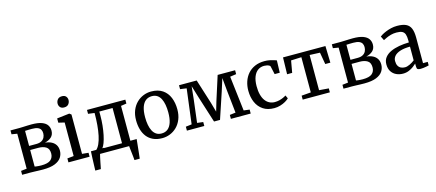

<svg xmlns="http://www.w3.org/2000/svg" viewBox="-63 -1469 5281 2324"><g transform="rotate(-15 2578.0 -307.0)"><path d="M301 4Q277.6 4 247.4 3Q217.2 2 189.5 1Q161.9 0 145.3 0H38.9V-48.8L110.9 -57.1V-495.5L41.6 -506.8V-555.3H153.9Q170.9 -555.3 196.7 -556.5Q222.6 -557.7 251.4 -558.8Q280.2 -560 305.2 -560Q386 -560 433 -542.5Q480.1 -524.9 500.4 -494.7Q520.8 -464.4 520.8 -426.1Q520.8 -374.6 489.2 -345.2Q457.5 -315.8 406.2 -304.2Q453 -299.8 486.6 -282.4Q520.2 -265.1 538.4 -235.6Q556.5 -206.1 556.5 -165Q556.5 -118 531.5 -79.6Q506.4 -41.3 450.4 -18.6Q394.4 4 301 4ZM293.7 -49.5Q377 -49.5 411.3 -78.7Q445.7 -107.9 445.7 -159Q445.7 -218.2 408.6 -241.3Q371.5 -264.5 312.6 -264.5H210.8V-57.1Q218.6 -55.2 231.7 -53.5Q244.8 -51.9 260.9 -50.7Q277.1 -49.5 293.7 -49.5ZM210.8 -315.6H299.8Q342.7 -315.6 368.1 -330.5Q393.5 -345.3 404.8 -369.3Q416.1 -393.3 416.1 -420.7Q416.1 -446 405.6 -465.2Q395.2 -484.5 369.2 -495.5Q343.2 -506.5 296 -506.5Q274.4 -506.5 252.6 -505.9Q230.7 -505.3 210.8 -504.2Z M700.1 -57.9V-478.2L625 -495.9V-549.3L779.8 -567.6H781.8L804.8 -550.2V-57L884.3 -49.5V0H619.2V-49.5ZM741.9 -655.8Q709.3 -655.8 692.8 -674.7Q676.4 -693.6 676.4 -719.9Q676.4 -748.6 694.3 -771.2Q712.2 -793.9 749.4 -793.9H750.4Q783.1 -793.9 799.5 -775Q815.9 -756.1 815.9 -729.7Q815.9 -701 798 -678.4Q780.1 -655.8 742.9 -655.8Z M960.7 0V-55.1H979.8Q1005.5 -76.4 1024.4 -118Q1043.3 -159.6 1055.5 -217.2Q1067.6 -274.8 1073.7 -345.4Q1079.8 -416.1 1079.8 -495.8L1000.5 -506.4V-555.3H1480.9V-506.4L1411.1 -495.8V0ZM1057.7 -56H1305.5V-497.5H1139.5V-448.6Q1139.5 -385.7 1133.3 -324.2Q1127 -262.7 1115.8 -209.1Q1104.6 -155.5 1089.7 -115.6Q1074.9 -75.8 1057.7 -56ZM907.5 180Q908.7 144.7 909.9 105Q911.1 65.2 912.8 23.3Q914.6 -18.6 916.8 -59H1083.4L1016.7 -6.1Q1011.9 11.4 1005.9 38.7Q999.9 65.9 994.1 94.8Q988.3 123.7 983.8 146.9Q979.2 170.1 977 180ZM1398.5 180Q1397.2 159.8 1394.7 136.2Q1392.2 112.6 1389.3 88.4Q1386.4 64.1 1383.8 41.4Q1381.2 18.7 1379.6 0L1348.7 -59H1490Q1487.9 -39 1485.4 -14.9Q1482.8 9.2 1480.2 35.1Q1477.7 61 1474.9 86.8Q1472 112.6 1469.5 136.5Q1467 160.4 1464.5 180Z M1541.5 -279.3Q1541.5 -349.6 1563.5 -403.7Q1585.6 -457.8 1623.3 -494.8Q1661 -531.8 1708.1 -550.9Q1755.3 -570 1805.7 -570Q1893.4 -570 1949.3 -531.6Q2005.2 -493.2 2032.1 -427.4Q2058.9 -361.7 2058.9 -279.7Q2058.9 -209.2 2036.8 -154.8Q2014.8 -100.5 1977.1 -63.6Q1939.4 -26.7 1892.2 -7.9Q1845 11 1794.6 11Q1729 11 1681.1 -11.1Q1633.2 -33.1 1602.3 -72.5Q1571.5 -112 1556.5 -164.9Q1541.5 -217.8 1541.5 -279.3ZM1800.8 -45.9Q1846.1 -45.9 1877.9 -70.9Q1909.7 -96 1926.5 -146.3Q1943.4 -196.6 1943.4 -272Q1943.4 -323.5 1935.6 -367.5Q1927.8 -411.5 1911.1 -444.2Q1894.4 -476.9 1867.2 -495Q1840 -513.1 1800.8 -513.1Q1755.3 -513.1 1723.1 -488.1Q1690.9 -463 1673.8 -413Q1656.7 -362.9 1656.7 -287Q1656.7 -235 1664.8 -191Q1672.9 -147 1690 -114.4Q1707.1 -81.8 1734.5 -63.8Q1762 -45.9 1800.8 -45.9Z M2103.7 0V-49.5L2178.6 -58.5L2233.5 -495.4L2153.6 -506.7V-555.6H2375.2L2471.4 -250.5L2505.2 -130.7L2540.4 -250.5L2637.7 -555.3H2856.4V-506.4L2778.6 -495.1L2830.3 -58.5L2903.2 -49.5V0H2654.9V-49.5L2728.5 -58.5L2697.5 -346.6L2682.6 -503.9L2633.6 -348.5L2524.5 -21.7H2449.5L2345.4 -349.7L2298.3 -504.3L2282 -348.2L2246.8 -58.5L2321.7 -49.5V0Z M2946.5 -271.8Q2946.1 -333.6 2964.1 -387.6Q2982.1 -441.5 3017.6 -482.5Q3053.1 -523.5 3105.7 -546.7Q3158.2 -570 3227 -570Q3261 -570 3289.6 -564.4Q3318.1 -558.8 3340 -551.7Q3361.9 -544.7 3375.8 -540L3370.9 -386.2H3306.6L3284.1 -487.6Q3282.5 -495.9 3270.6 -502.3Q3258.7 -508.6 3242 -512.3Q3225.3 -516 3208.6 -516Q3163.4 -516 3129.7 -491.7Q3095.9 -467.4 3077 -419.9Q3058.1 -372.5 3057.6 -302.4Q3057.2 -240.7 3069.5 -194.6Q3081.8 -148.5 3103.9 -118.5Q3126.1 -88.4 3156.3 -73.4Q3186.5 -58.4 3221.7 -58.4Q3252.3 -58.4 3279.5 -65.2Q3306.6 -71.9 3328.7 -81.9Q3350.7 -91.9 3365.8 -102.2L3384.7 -61.8Q3368 -44.7 3339 -27.9Q3310 -11.1 3273.6 -0.1Q3237.2 11 3198.3 11Q3114.3 11 3058.6 -26.4Q3002.8 -63.7 2974.8 -127.9Q2946.9 -192 2946.5 -271.8Z M3554.7 0V-49.5L3672 -58.9V-500.1L3541.8 -494.6L3515.4 -345.4H3451.9L3456.8 -555.1H3988.2L3993.9 -345.4H3930L3903.9 -494.6L3775.5 -500.1V-58.9L3895.1 -49.5V0Z M4328 4Q4304.6 4 4274.4 3Q4244.2 2 4216.5 1Q4188.9 0 4172.3 0H4065.9V-48.8L4137.9 -57.1V-495.5L4068.6 -506.8V-555.3H4180.9Q4197.9 -555.3 4223.7 -556.5Q4249.6 -557.7 4278.4 -558.8Q4307.2 -560 4332.2 -560Q4413 -560 4460 -542.5Q4507.1 -524.9 4527.4 -494.7Q4547.8 -464.4 4547.8 -426.1Q4547.8 -374.6 4516.2 -345.2Q4484.5 -315.8 4433.2 -304.2Q4480 -299.8 4513.6 -282.4Q4547.2 -265.1 4565.4 -235.6Q4583.5 -206.1 4583.5 -165Q4583.5 -118 4558.5 -79.6Q4533.4 -41.3 4477.4 -18.6Q4421.4 4 4328 4ZM4320.7 -49.5Q4404 -49.5 4438.3 -78.7Q4472.7 -107.9 4472.7 -159Q4472.7 -218.2 4435.6 -241.3Q4398.5 -264.5 4339.6 -264.5H4237.8V-57.1Q4245.6 -55.2 4258.7 -53.5Q4271.8 -51.9 4287.9 -50.7Q4304.1 -49.5 4320.7 -49.5ZM4237.8 -315.6H4326.8Q4369.7 -315.6 4395.1 -330.5Q4420.5 -345.3 4431.8 -369.3Q4443.1 -393.3 4443.1 -420.7Q4443.1 -446 4432.6 -465.2Q4422.2 -484.5 4396.2 -495.5Q4370.2 -506.5 4323 -506.5Q4301.4 -506.5 4279.6 -505.9Q4257.7 -505.3 4237.8 -504.2Z M4643 -149.9Q4643 -200.5 4670.5 -235.6Q4698 -270.8 4744.9 -292.4Q4791.9 -314.1 4851.4 -324.6Q4910.8 -335.1 4975 -336V-364.4Q4975 -409.7 4965.5 -437.6Q4955.9 -465.4 4931.2 -478.1Q4906.5 -490.7 4861.1 -490.7Q4822.4 -490.7 4789.8 -481.8Q4757.3 -472.9 4732.3 -461.1Q4707.2 -449.4 4691.2 -440.8L4665.6 -492.9Q4673.3 -499.6 4694.1 -511.9Q4714.9 -524.1 4745.3 -536.7Q4775.8 -549.3 4812.3 -558.1Q4848.8 -566.8 4887.4 -566.8Q4957.7 -566.8 4998.9 -547.4Q5040.1 -527.9 5057.9 -484.6Q5075.7 -441.3 5075.7 -370.3V-49.5H5134.8V-5.2Q5123.6 -2.3 5105.5 1.2Q5087.4 4.7 5067.3 7.3Q5047.2 9.8 5030.4 9.8Q5004.1 9.8 4993.3 1.9Q4982.5 -6 4982.5 -36V-69Q4970 -56.6 4945.3 -37.6Q4920.7 -18.7 4886.5 -3.8Q4852.3 11 4810.6 11Q4765.8 11 4727.6 -6.5Q4689.5 -24 4666.2 -59.7Q4643 -95.4 4643 -149.9ZM4853.9 -57.2Q4880.7 -57.2 4914.9 -73.8Q4949.1 -90.5 4975 -111.3V-283.3Q4899.9 -283 4851.3 -266.9Q4802.6 -250.9 4779 -223.6Q4755.4 -196.4 4755.4 -161.6Q4755.4 -124.5 4768.2 -101.4Q4781.1 -78.4 4803.4 -67.8Q4825.7 -57.2 4853.9 -57.2Z"/></g></svg>

Font: Merriweather 7pt Light
Style: Regular
Weight: 300
Designer: Eben Sorkin
Foundry: Eben Sorkin
Version: Version 2.200;gftools[0.9.31]